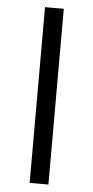

<svg xmlns="http://www.w3.org/2000/svg" viewBox="-53 -763 386 796"><g transform="rotate(5 140.0 -365.5)"><path d="M101.6 0Q101.6 -182.6 101.6 -731.4Q121.1 -731.4 179.7 -731.4Q179.7 -548.8 179.7 0Q160.2 0 101.6 0Z"/></g></svg>

Font: Gothic A1
Style: Regular
Weight: 400
Designer: HanYang I&C Co.,Ltd.
Version: Version 2.50